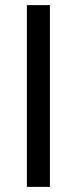

<svg xmlns="http://www.w3.org/2000/svg" viewBox="-20 -730 300 750"><path d="M85 0V-710H175V0Z"/></svg>

Font: Raleway Medium Alt1
Style: Regular
Weight: 500
Designer: Matt McInerney, Pablo Impallari, Rodrigo Fuenzalida
Foundry: Matt McInerney, Pablo Impallari, Rodrigo Fuenzalida
Version: Version 3.000g; ttfautohint (v1.5) -l 8 -r 28 -G 28 -x 14 -D